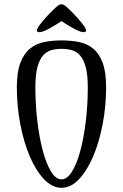

<svg xmlns="http://www.w3.org/2000/svg" viewBox="-20 -877 584 912"><path d="M60 0ZM272 -25Q299 -25 322 -62Q345 -99 361.5 -160.5Q378 -222 387.5 -300.5Q397 -379 397 -462Q397 -523 387 -559Q377 -595 360 -614Q343 -633 320.5 -639Q298 -645 272 -645Q247 -645 224.5 -639Q202 -633 185 -614Q168 -595 158 -559Q148 -523 148 -462Q148 -379 157.5 -300.5Q167 -222 183.5 -160.5Q200 -99 222.5 -62Q245 -25 272 -25ZM272 15Q228 15 189 -26Q150 -67 121.5 -134Q93 -201 76.5 -286.5Q60 -372 60 -462Q60 -535 77 -579Q94 -623 123 -646.5Q152 -670 190.5 -677.5Q229 -685 272 -685Q316 -685 354.5 -677.5Q393 -670 422 -646.5Q451 -623 467.5 -579Q484 -535 484 -462Q484 -372 467.5 -286.5Q451 -201 422.5 -134Q394 -67 355.5 -26Q317 15 272 15ZM376 -724Q368 -724 355 -729.5Q342 -735 327.5 -743Q313 -751 298 -760Q283 -769 272 -777Q261 -769 246 -760Q231 -751 216.5 -743Q202 -735 189 -729.5Q176 -724 168 -724Q165 -724 160 -725.5Q155 -727 155 -732Q155 -740 167.5 -757Q180 -774 196.5 -792.5Q213 -811 230 -827.5Q247 -844 256 -851Q265 -857 272 -857Q277 -857 288 -851Q297 -844 314 -827.5Q331 -811 347.5 -792.5Q364 -774 376.5 -757Q389 -740 389 -732Q389 -727 384 -725.5Q379 -724 376 -724Z"/></svg>

Font: Combo
Style: Regular
Weight: 400
Designer: Eduardo Rodriguez Tunni
Foundry: Eduardo Rodriguez Tunni
Version: Version 1.001